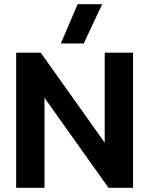

<svg xmlns="http://www.w3.org/2000/svg" viewBox="-20 -895 711 915"><path d="M270 -688H379L467 -875H350ZM57 0H192V-429L497 0H614V-644H479V-215L174 -644H57Z"/></svg>

Font: Kanit Medium
Style: Regular
Weight: 500
Designer: Katatrad Team
Foundry: CadsonDemak
Version: Version 1.000;PS 001.000;hotconv 1.0.88;makeotf.lib2.5.64775